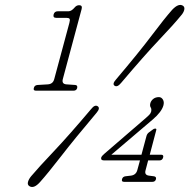

<svg xmlns="http://www.w3.org/2000/svg" viewBox="-20 -734 778 775"><path d="M206.5 -662Q193 -662 196.5 -676Q200 -688.5 213.5 -688.5H256.5Q268.5 -688.5 281.5 -704Q289 -713 299.5 -713Q313.5 -713 309.5 -697.5L233.5 -414.5Q228.5 -395 248 -393.5L284 -391Q294 -390 291.5 -378.5Q288.5 -368 277 -368H125Q113.5 -368 116.5 -378.5Q119 -390 131.5 -391L173.5 -393.5Q194 -395 199 -415L260 -641.5Q263.5 -654 260.8 -658Q258 -662 248 -662ZM571 -184Q573.5 -194 581 -199.5L596 -210.5Q601 -215 606.5 -215Q613 -215 610.5 -208L584.5 -109.5H630.5Q641.5 -109.5 638.5 -98.5Q635.5 -86.5 623.5 -86.5H578L567.5 -46.5Q562 -27.5 581.5 -25L601 -22.5Q612 -21 609.5 -10.5Q606.5 0 595 0H481Q469.5 0 472.5 -10.5Q475 -21 486.5 -22.5L508 -25Q528.5 -27.5 534 -46.5L545 -86.5H400Q386 -86.5 388.5 -98Q391 -105 402 -114L569 -258Q576 -264 582 -270Q588 -276 590 -283Q592.5 -294 588.2 -300.5Q584 -307 587 -318Q590 -328 599 -335Q608 -342 621.5 -342Q631.5 -342 637.5 -332.2Q643.5 -322.5 639.5 -308Q632 -282 597 -252L429.5 -109.5H551ZM469 -399.5Q453.5 -380.5 442.5 -388Q432 -395 448.5 -413.5Q542.5 -524.5 593.2 -592Q644 -659.5 675 -694.5Q701.5 -722.5 719 -710.5Q726.5 -705 723.5 -693.5Q720.5 -682 710 -670.5Q682 -636 622.2 -573Q562.5 -510 469 -399.5ZM348 -294Q363 -313 374.5 -305Q385.5 -297.5 370 -279Q280.5 -173 226.5 -103.2Q172.5 -33.5 141.5 1Q116 29.5 98 17Q90 11.5 93 0.2Q96 -11 106 -23Q135 -57.5 197 -123Q259 -188.5 348 -294Z"/></svg>

Font: Fraunces 9pt SuperSoft Thin
Style: Italic
Weight: 100
Italic angle: -16°
Version: Version 1.000;[0bf87f6ff]